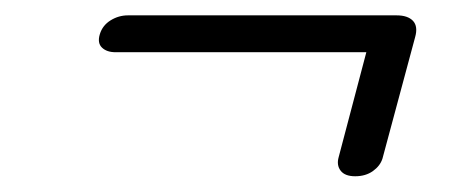

<svg xmlns="http://www.w3.org/2000/svg" viewBox="-20 -441 598 250"><path d="M110 -396.5Q113.5 -408 124 -414.5Q134.5 -421 146.5 -421H496.5Q511 -421 517.8 -413.8Q524.5 -406.5 520.5 -392.5L478 -234.5Q475 -225 465.5 -218.2Q456 -211.5 442.5 -211.5Q429 -211.5 423.5 -218.8Q418 -226 421 -236.5L457 -373H130.5Q119 -373 112.8 -379Q106.5 -385 110 -396.5Z"/></svg>

Font: Fraunces 9pt
Style: Italic
Weight: 400
Italic angle: -16°
Version: Version 1.000;[b76b70a41]